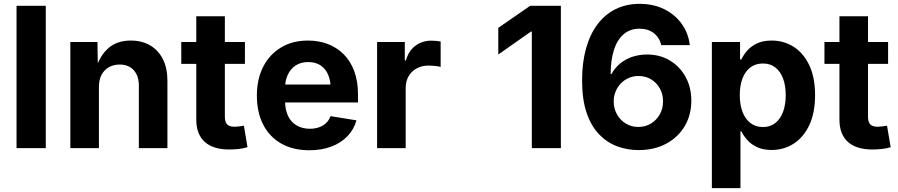

<svg xmlns="http://www.w3.org/2000/svg" viewBox="-20 -757 4589 981"><path d="M213.9 -727.5V0H64.5V-727.5Z M485.4 -313V0H339.4V-542.5H478L480 -406.2H469.7Q491.2 -474.6 535.2 -512.2Q579.1 -549.8 648.4 -549.8Q705.1 -549.8 747.1 -525.1Q789.1 -500.5 812.3 -454.6Q835.4 -408.7 835.4 -344.7V0H689.5V-318.8Q689.5 -369.6 663.3 -398.4Q637.2 -427.2 591.3 -427.2Q560.5 -427.2 536.6 -413.8Q512.7 -400.4 499 -375Q485.4 -349.6 485.4 -313Z M1231.4 -542.5V-430.7H906.2V-542.5ZM982.9 -673.8H1128.9V-159.7Q1128.9 -133.8 1140.4 -121.6Q1151.9 -109.4 1178.7 -109.4Q1187.5 -109.4 1202.9 -111.3Q1218.3 -113.3 1226.1 -114.7L1244.6 -4.9Q1221.7 2 1197.8 4.4Q1173.8 6.8 1151.4 6.8Q1068.8 6.8 1025.9 -32.2Q982.9 -71.3 982.9 -146Z M1560.5 10.7Q1477.5 10.7 1417.2 -23.4Q1356.9 -57.6 1324.7 -120.4Q1292.5 -183.1 1292.5 -268.6Q1292.5 -352.5 1324.7 -415.8Q1356.9 -479 1415.8 -514.4Q1474.6 -549.8 1553.7 -549.8Q1607.4 -549.8 1653.8 -532.5Q1700.2 -515.1 1735.1 -480.7Q1770 -446.3 1789.6 -394.5Q1809.1 -342.8 1809.1 -273.9V-233.4H1351.6V-325.2H1738.3L1669.9 -300.8Q1669.9 -343.3 1657 -374.3Q1644 -405.3 1618.4 -422.6Q1592.8 -439.9 1554.7 -439.9Q1517.1 -439.9 1490.7 -422.6Q1464.4 -405.3 1450.4 -375.2Q1436.5 -345.2 1436.5 -306.6V-242.2Q1436.5 -195.8 1452.1 -163.8Q1467.8 -131.8 1496.6 -115.5Q1525.4 -99.1 1563 -99.1Q1588.9 -99.1 1610.1 -106.7Q1631.3 -114.3 1646.2 -128.4Q1661.1 -142.6 1668.9 -163.6L1801.3 -142.1Q1788.6 -96.2 1755.9 -61.8Q1723.1 -27.3 1673.6 -8.3Q1624 10.7 1560.5 10.7Z M1906.7 0V-542.5H2048.3V-448.2H2053.7Q2068.4 -498.5 2103.3 -523.9Q2138.2 -549.3 2184.6 -549.3Q2196.3 -549.3 2209 -548.1Q2221.7 -546.9 2231.4 -544.9V-415Q2222.2 -418 2203.6 -419.9Q2185.1 -421.9 2168.5 -421.9Q2135.3 -421.9 2108.9 -407.5Q2082.5 -393.1 2067.6 -367.4Q2052.7 -341.8 2052.7 -307.1V0Z M2845.7 -727.5V0H2697.3V-595.7H2692.9L2525.9 -478.5V-614.7L2689 -727.5Z M3242.2 9.8Q3185.5 9.8 3133.8 -9.3Q3082 -28.3 3041.5 -70.1Q3001 -111.8 2977.5 -179.9Q2954.1 -248 2954.1 -346.2Q2954.1 -438 2974.6 -510.5Q2995.1 -583 3033.4 -633.5Q3071.8 -684.1 3126 -710.7Q3180.2 -737.3 3248 -737.3Q3319.8 -737.3 3375 -709.5Q3430.2 -681.6 3463.9 -634Q3497.6 -586.4 3504.4 -526.4H3358.4Q3349.6 -565.4 3320.3 -587.9Q3291 -610.4 3247.6 -610.4Q3199.2 -610.4 3166.3 -582Q3133.3 -553.7 3116.7 -501.7Q3100.1 -449.7 3100.1 -378.4H3104Q3121.1 -409.7 3148.4 -432.4Q3175.8 -455.1 3211.2 -466.8Q3246.6 -478.5 3285.6 -478.5Q3351.1 -478.5 3402.1 -448.2Q3453.1 -418 3482.7 -364.5Q3512.2 -311 3512.2 -242.7Q3512.2 -168.9 3478 -111.8Q3443.8 -54.7 3383.3 -22.5Q3322.8 9.8 3242.2 9.8ZM3241.2 -108.4Q3277.3 -108.4 3305.9 -125.7Q3334.5 -143.1 3351.1 -172.6Q3367.7 -202.1 3367.7 -239.3Q3367.7 -275.9 3351.3 -305.2Q3335 -334.5 3306.9 -351.6Q3278.8 -368.7 3242.2 -368.7Q3215.3 -368.7 3192.4 -358.6Q3169.4 -348.6 3152.1 -330.6Q3134.8 -312.5 3125.2 -289.1Q3115.7 -265.6 3115.7 -238.8Q3115.7 -202.6 3132.1 -173.1Q3148.4 -143.6 3177 -126Q3205.6 -108.4 3241.2 -108.4Z M3617.2 204.1V-542.5H3761.2V-453.1H3767.6Q3778.3 -475.6 3797.4 -497.8Q3816.4 -520 3847.2 -534.9Q3877.9 -549.8 3922.9 -549.8Q3984.4 -549.8 4034.4 -518.3Q4084.5 -486.8 4114.5 -424.6Q4144.5 -362.3 4144.5 -270.5Q4144.5 -180.7 4115.2 -118.2Q4085.9 -55.7 4035.6 -23.2Q3985.4 9.3 3921.9 9.3Q3878.9 9.3 3848.4 -5.1Q3817.9 -19.5 3798.3 -41.5Q3778.8 -63.5 3767.6 -86.4H3763.2V204.1ZM3877.9 -107.9Q3915.5 -107.9 3941.7 -128.7Q3967.8 -149.4 3981.2 -186.3Q3994.6 -223.1 3994.6 -271Q3994.6 -318.8 3981.2 -355.2Q3967.8 -391.6 3941.9 -412.1Q3916 -432.6 3877.9 -432.6Q3840.3 -432.6 3814 -412.6Q3787.6 -392.6 3773.7 -356.4Q3759.8 -320.3 3759.8 -271Q3759.8 -222.2 3773.7 -185.5Q3787.6 -148.9 3814.2 -128.4Q3840.8 -107.9 3877.9 -107.9Z M4517.6 -542.5V-430.7H4192.4V-542.5ZM4269 -673.8H4415V-159.7Q4415 -133.8 4426.5 -121.6Q4438 -109.4 4464.8 -109.4Q4473.6 -109.4 4489 -111.3Q4504.4 -113.3 4512.2 -114.7L4530.8 -4.9Q4507.8 2 4483.9 4.4Q4460 6.8 4437.5 6.8Q4355 6.8 4312 -32.2Q4269 -71.3 4269 -146Z"/></svg>

Font: Inter 16pt
Style: Bold
Weight: 700
Version: Version 4.001;git-66647c0bb